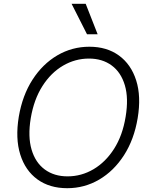

<svg xmlns="http://www.w3.org/2000/svg" viewBox="-20 -984 797 1014"><path d="M707 -359.7Q688.2 -247.2 634.8 -164.1Q581.3 -81 503.7 -35.5Q426.1 9.9 335.2 9.9Q241.8 9.9 177.7 -36.6Q113.6 -83.1 87 -168Q60.4 -252.8 79.2 -367.5Q98.4 -480.5 151.8 -563.4Q205.3 -646.3 283 -691.8Q360.8 -737.2 452.1 -737.2Q544.4 -737.2 608.3 -690.7Q672.2 -644.2 699.2 -559.5Q726.2 -474.8 707 -359.7ZM643.5 -367.5Q659.8 -464.8 639.4 -533.6Q619 -602.3 569.6 -638.5Q520.2 -674.7 449.9 -674.7Q377.1 -674.7 313 -637.3Q248.9 -599.8 204 -529.3Q159.1 -458.8 142.4 -359.7Q126.4 -262.8 146.7 -194.1Q166.9 -125.4 216.4 -89Q266 -52.6 336.6 -52.6Q409.8 -52.6 473.7 -90.2Q537.6 -127.8 582.6 -198.3Q627.5 -268.8 643.5 -367.5ZM495.7 -802.9H439.6L358 -964.1H432.5Z"/></svg>

Font: Inter UI Light
Style: Italic
Weight: 300
Italic angle: 9.39999°
Designer: Rasmus Andersson
Foundry: rsms
Version: 3.2;8d6f07862